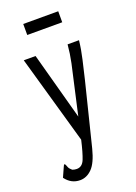

<svg xmlns="http://www.w3.org/2000/svg" viewBox="-151 -683 652 918"><g transform="rotate(-20 175.0 -223.5)"><path d="M92 174Q47 174 18 135L40 86L45 76L51 80Q54 88 57.5 96Q61 104 73 114Q84 118 95 118Q123 118 135.5 86.5Q148 55 162 -6V-7L34 -457H94L187 -115L223 -275Q234 -321 243.5 -366Q253 -411 257 -457H315Q310 -411 299 -364Q288 -317 277 -270L197 52Q180 119 153 146.5Q126 174 92 174ZM91 -565V-621H269V-565Z"/></g></svg>

Font: Inconsolata ExtraCondensed
Style: Regular
Weight: 400
Width: 2
Monospace: yes
Designer: Raph Levien, Cyreal, Brenton Simpson
Foundry: Raph Levien, Cyreal, Google
Version: Version 3.001; ttfautohint (v1.8.2.53-6de2)